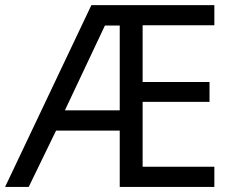

<svg xmlns="http://www.w3.org/2000/svg" viewBox="-21 -734 922 754"><path d="M820.8 0H449.2V-221.2H199.2L91.8 0H-1L337.9 -713.9H820.8V-634.8H539.1V-412.1H801.8V-334H539.1V-79.1H820.8ZM233.9 -300.8H449.2V-633.8H391.1Z"/></svg>

Font: Kurinto Seri
Style: Regular
Weight: 400
Designer: Kurinto was developed by Clint Goss from a range of fonts that are compatible with the SIL Open Font License Version 1.1
Foundry: Clinton F. Goss
Version: Version 2.196; July 25, 2020